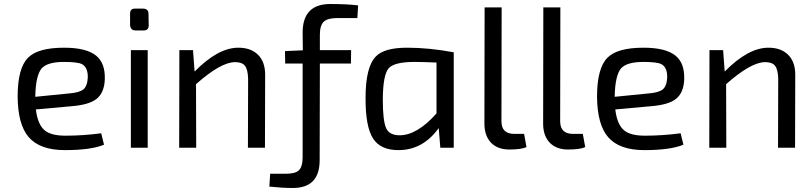

<svg xmlns="http://www.w3.org/2000/svg" viewBox="-20 -737 4046 958"><path d="M499 -15Q434 12 304 12Q179 12 123 -53Q69 -116 68 -255Q68 -397 120 -449Q169 -499 300 -499Q411 -499 460 -459Q505 -422 503 -343Q501 -274 461 -243Q424 -214 337 -207L159 -191Q168 -114 205 -85Q237 -60 307 -60Q394 -60 485 -72ZM327 -271Q376 -275 396 -291Q416 -308 418 -350Q419 -401 389 -417Q367 -428 299 -428Q217 -428 188 -396Q158 -361 156 -254Z M693 -694Q722 -694 721 -666L722 -609Q721 -585 697 -585H658Q630 -585 629 -613V-669Q629 -694 653 -694ZM633 0V-487H717V0Z M951 -380Q1068 -499 1169 -499Q1231 -499 1266 -465Q1303 -430 1303 -364L1302 0H1217L1218 -343Q1217 -390 1202 -409Q1188 -427 1153 -427Q1082 -427 958 -317L959 0H874L875 -487H943Z M1665 -647Q1616 -647 1597 -630Q1576 -612 1576 -563V-487H1732L1731 -420H1576L1575 60Q1576 201 1441 201Q1389 201 1324 194L1328 130H1404Q1452 130 1470 114Q1490 96 1490 47V-420H1403L1402 -482L1491 -486L1490 -576Q1491 -717 1628 -717Q1713 -717 1767 -710L1763 -647Z M2177 0 2169 -98Q2090 12 1968 12Q1879 12 1842 -45Q1803 -105 1804 -249Q1804 -404 1856 -456Q1898 -499 2012 -499Q2121 -499 2244 -476V0ZM2158 -425Q2086 -428 2048 -428Q1947 -428 1919 -396Q1891 -363 1890 -242Q1890 -133 1907 -97Q1923 -62 1974 -62Q2061 -62 2158 -171Z M2482 -132Q2482 -69 2546 -69H2595L2607 -3Q2581 9 2521 9Q2464 9 2431 -24Q2398 -58 2397 -117L2398 -700H2483Z M2775 -132Q2775 -69 2839 -69H2888L2900 -3Q2874 9 2814 9Q2757 9 2724 -24Q2691 -58 2690 -117L2691 -700H2776Z M3390 -15Q3325 12 3195 12Q3070 12 3014 -53Q2960 -116 2959 -255Q2959 -397 3011 -449Q3060 -499 3191 -499Q3302 -499 3351 -459Q3396 -422 3394 -343Q3392 -274 3352 -243Q3315 -214 3228 -207L3050 -191Q3059 -114 3096 -85Q3128 -60 3198 -60Q3285 -60 3376 -72ZM3218 -271Q3267 -275 3287 -291Q3307 -308 3309 -350Q3310 -401 3280 -417Q3258 -428 3190 -428Q3108 -428 3079 -396Q3049 -361 3047 -254Z M3596 -380Q3713 -499 3814 -499Q3876 -499 3911 -465Q3948 -430 3948 -364L3947 0H3862L3863 -343Q3862 -390 3847 -409Q3833 -427 3798 -427Q3727 -427 3603 -317L3604 0H3519L3520 -487H3588Z"/></svg>

Font: Taylor Sans
Style: Regular
Weight: 400
Italic angle: -8°
Designer: Natanael Gama
Version: Version 1.001 September 8, 2015